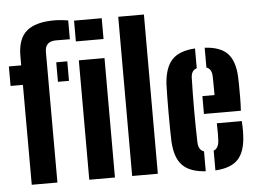

<svg xmlns="http://www.w3.org/2000/svg" viewBox="-55 -881 1285 961"><g transform="rotate(-5 587.5 -401.0)"><path d="M4.5 -502V-600H66.5V-646.5Q66.5 -734 111.8 -772Q157 -810 251 -810Q267 -810 285.5 -808.2Q304 -806.5 320.5 -803.5V-709Q285 -709.5 251.5 -709.5Q195.5 -709.5 195.5 -656.5L196 0H67L66.5 -502ZM242.5 -502V-600H298V-502ZM349.5 -695.5V-800H488.5V-695.5ZM356 0V-600H485V0Z M571.5 0V-800H700.5V0Z M782.5 -154.5Q781.5 -177.5 781 -215.8Q780.5 -254 780.5 -297.5Q780.5 -341 781 -380Q781.5 -419 782.5 -443.5Q788 -526.5 824.8 -565.2Q861.5 -604 940.5 -608.5V-509Q912.5 -501 911.5 -463Q907 -301 911.5 -141.5Q912.5 -100 940.5 -91.5V8.5Q860.5 3.5 823.8 -34.8Q787 -73 782.5 -154.5ZM956.5 -278V-367.5H1017.5Q1017.5 -401 1017.2 -427.8Q1017 -454.5 1016.5 -463Q1015 -499.5 989 -508.5V-608Q1067.5 -603.5 1103.2 -566Q1139 -528.5 1143 -448.5Q1143.5 -436.5 1144 -408.2Q1144.5 -380 1144.2 -345Q1144 -310 1142 -278ZM989 8.5V-91Q1014.5 -99.5 1016.5 -141.5Q1018.5 -171 1016.5 -226H1142Q1143 -216.5 1143.5 -194.2Q1144 -172 1143 -154.5Q1139.5 -72.5 1103.5 -34.2Q1067.5 4 989 8.5Z"/></g></svg>

Font: Big Shoulders Stencil Display ExtraBold
Style: Regular
Weight: 800
Designer: Patric King
Foundry: XO Type Co
Version: Version 1.000